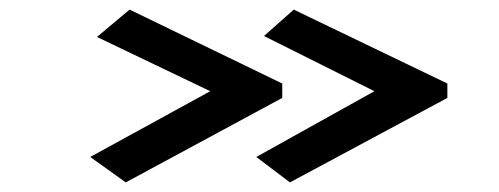

<svg xmlns="http://www.w3.org/2000/svg" viewBox="-20 -432 1040 400"><path d="M584 -52 514 -105 760 -242 530 -357 592 -412 912 -258V-228ZM242 -52 168 -105 418 -242 182 -355 250 -412 568 -258V-228Z"/></svg>

Font: Inconsolata UltraExpanded SemiBold
Style: Regular
Weight: 600
Width: 9
Monospace: yes
Designer: Raph Levien, Cyreal, Brenton Simpson
Foundry: Raph Levien, Cyreal, Google
Version: Version 3.001; ttfautohint (v1.8.2.53-6de2)